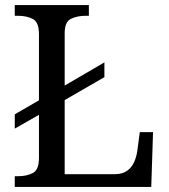

<svg xmlns="http://www.w3.org/2000/svg" viewBox="-20 -734 663 754"><path d="M38 0V-42H51Q85 -42 109 -54.5Q133 -67 133 -114V-283L38 -229V-285L133 -340V-600Q133 -647 109 -659.5Q85 -672 51 -672H38V-714H329V-672H316Q283 -672 258.5 -660Q234 -648 234 -604V-398L390 -489V-431L234 -341V-50H431Q461 -50 479.5 -63.5Q498 -77 507 -98Q516 -119 519 -140L529 -215H581L574 0Z"/></svg>

Font: Noto Serif Makasar
Style: Regular
Weight: 400
Designer: Sérgio Martins
Version: Version 1.001; ttfautohint (v1.8.4.7-5d5b)